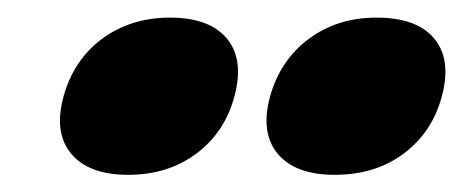

<svg xmlns="http://www.w3.org/2000/svg" viewBox="-20 -722 526 218"><path d="M125.5 -523.5Q81 -523.5 61 -547.2Q41 -571 52 -612Q63.5 -654 96 -678Q128.5 -702 173 -702Q218 -702 237.8 -678Q257.5 -654 246 -612Q235 -571.5 202.8 -547.5Q170.5 -523.5 125.5 -523.5ZM360 -523.5Q315.5 -523.5 295.5 -547.2Q275.5 -571 286.5 -612Q298 -653.5 330.5 -677.8Q363 -702 407.5 -702Q453.5 -702 473.2 -678Q493 -654 481.5 -612Q470.5 -571.5 438.2 -547.5Q406 -523.5 360 -523.5Z"/></svg>

Font: Fraunces
Style: Italic
Weight: 900
Italic angle: -16°
Version: Version 1.000;[0bf87f6ff]